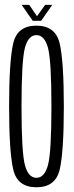

<svg xmlns="http://www.w3.org/2000/svg" viewBox="-20 -788 312 812"><path d="M134 4Q215 4 232.5 -71Q250 -146 250 -337.5Q250 -528 232.5 -603.8Q215 -679.5 134 -679.5Q53 -679.5 35.8 -604.2Q18.5 -529 18.5 -337.5Q18.5 -146 36 -71Q53.5 4 134 4ZM134 -36Q100 -36 85.5 -89.5Q71 -143 71 -337.5Q71 -532.5 85.5 -586Q100 -639.5 134 -639.5Q168 -639.5 182.8 -586Q197.5 -532.5 197.5 -337.5Q197.5 -143 182.8 -89.5Q168 -36 134 -36ZM118.5 -700H154L201 -767.5H171L136.5 -719.5L103.5 -767.5H71.5Z"/></svg>

Font: Anybody ExtraCondensed Light
Style: Regular
Weight: 300
Width: 2
Version: Version 1.113;gftools[0.9.25]